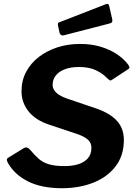

<svg xmlns="http://www.w3.org/2000/svg" viewBox="-20 -984 717 1014"><path d="M542.7 -574.1Q522.7 -595.6 487 -612.9Q451.3 -630.2 395.7 -630.2Q355.2 -630.2 324.1 -618.9Q293 -607.6 275.5 -586.4Q257.9 -565.2 257.9 -535.7Q257.9 -519.9 267 -506.5Q276.1 -493.1 292.5 -482.7Q309 -472.3 330.6 -464.6L482.2 -413.2Q559.8 -387.3 597 -346.5Q634.2 -305.8 634.2 -244.9Q634.2 -162.5 590.5 -105.5Q546.8 -48.6 472.8 -19.3Q398.9 10 306.9 10Q199.4 10 127.4 -26.2Q55.3 -62.4 20.3 -126.4Q16.2 -135.7 16.1 -141.4Q16.1 -147.1 24.5 -151.8L103.5 -200.4Q115.2 -207.6 123.9 -204.4Q132.7 -201.3 139.6 -192.4Q162.6 -164.6 184.7 -145.2Q206.9 -125.8 238.5 -116.3Q270.2 -106.8 321.7 -106.8Q360.7 -106.8 392.5 -116.4Q424.3 -126 443.6 -147.4Q462.8 -168.8 462.8 -204.3Q462.8 -228.6 444.8 -245.8Q426.8 -262.9 386.9 -276.4L241 -325.1Q167.9 -349 130.8 -395.7Q93.6 -442.4 93.6 -501.8Q93.6 -559.2 118.3 -605Q142.9 -650.9 185.9 -683.8Q228.9 -716.7 284.4 -734.4Q340 -752 402.5 -752Q463.1 -752 511.8 -737.1Q560.6 -722.3 597.2 -697.9Q633.8 -673.6 656.4 -643.3Q662.8 -634.7 663.5 -629Q664.3 -623.3 657.4 -618.9L568.3 -560.4Q562.7 -557.3 556.6 -561.9Q550.6 -566.4 542.7 -574.1ZM557.4 -949.7 572.6 -882.8Q574.3 -873.8 572.3 -868.5Q570.2 -863.1 557.8 -859.7L317.7 -797.7Q307.2 -795.2 301.4 -800Q295.5 -804.7 294.1 -812.9L286.6 -847.9Q283.4 -862.3 291 -865.4L540.1 -962.3Q545.7 -964.7 550.4 -962.5Q555.2 -960.3 557.4 -949.7Z"/></svg>

Font: Libre Franklin Thin
Style: Italic
Weight: 100
Italic angle: -8°
Designer: Pablo Impallari, Rodrigo Fuenzalida, Nhung Nguyen
Foundry: Impallari Type
Version: Version 3.000